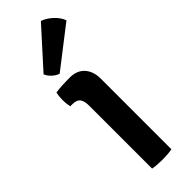

<svg xmlns="http://www.w3.org/2000/svg" viewBox="-252 -760 780 780"><g transform="rotate(-45 137.5 -370.0)"><path d="M201.5 0Q177.5 4.5 146 4.5Q114.5 4.5 90.5 0V-361.5Q90.5 -387.5 81 -400.8Q71.5 -414 46.5 -414H34.5Q30 -433 30 -453Q30 -462.5 31 -472.8Q32 -483 34.5 -493.5Q54 -496 72 -497Q90 -498 101.5 -498H116.5Q156 -498 178.8 -473Q201.5 -448 201.5 -404.5ZM195 -743.5Q218 -736 240 -715.8Q262 -695.5 270.5 -672L97.5 -538Q83 -542.5 69.2 -555Q55.5 -567.5 49.5 -582.5Z"/></g></svg>

Font: Signika Negative Medium
Style: Regular
Weight: 500
Designer: Anna Giedry
Foundry: Anna Giedry
Version: Version 2.001